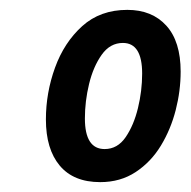

<svg xmlns="http://www.w3.org/2000/svg" viewBox="-20 -742 386 389"><path d="M183 -373Q129 -373 101 -406.5Q73 -440 73 -500Q73 -554 91.5 -605Q110 -656 146.5 -689Q183 -722 238 -722Q288 -722 317 -690Q346 -658 346 -597Q346 -558 336 -519Q326 -480 306 -447Q286 -414 255 -393.5Q224 -373 183 -373ZM192 -440Q218 -440 234.5 -464Q251 -488 259.5 -523Q268 -558 268 -593Q268 -655 229 -655Q203 -655 186 -631Q169 -607 160.5 -572Q152 -537 152 -502Q152 -440 192 -440Z"/></svg>

Font: Noto Sans Condensed SemiBold
Style: Italic
Weight: 600
Width: 3
Italic angle: -12°
Designer: Monotype Design Team
Foundry: Monotype Imaging Inc.
Version: Version 2.013; ttfautohint (v1.8.4.7-5d5b)